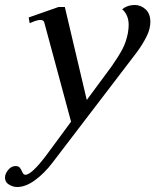

<svg xmlns="http://www.w3.org/2000/svg" viewBox="-53 -498 623 770"><path d="M550 -410Q550 -399 547 -385Q543 -365 526 -335Q509 -305 487 -277L157 155Q125 197 87.5 224.5Q50 252 16 252Q-3 252 -19.5 240.5Q-36 229 -32 206Q-29 193 -17.5 180.5Q-6 168 9 168Q20 168 25 173Q30 178 35 189Q38 196 41 199.5Q44 203 49 203Q73 203 131 127L232 -10L124 -410Q121 -418 108 -418Q95 -418 66 -405L62 -428L182 -470H207L295 -97L394 -231Q422 -271 437.5 -300Q453 -329 460 -366Q463 -384 463 -398Q463 -438 437 -461Q458 -478 487 -478Q512 -478 531 -460.5Q550 -443 550 -410Z"/></svg>

Font: Taviraj
Style: Italic
Weight: 400
Italic angle: -12°
Designer: Katatrad Team
Foundry: CadsonDemak
Version: Version 1.001